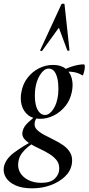

<svg xmlns="http://www.w3.org/2000/svg" viewBox="-66 -746 483 1047"><path d="M109 281Q55 281 19 265Q-17 249 -33.5 222.5Q-50 196 -45 165Q-36 121 11 86Q58 51 121 18L128 26Q108 38 88 54Q68 70 53 90Q38 110 34 138Q29 171 44.5 196.5Q60 222 90 236.5Q120 251 159 251Q210 251 233.5 227.5Q257 204 257 175Q258 147 242.5 127.5Q227 108 202.5 93Q178 78 151 65.5Q124 53 101 39.5Q78 26 65 9.5Q52 -7 57 -29Q62 -54 85 -76Q108 -98 141 -123L149 -116Q139 -111 131.5 -99.5Q124 -88 123 -76Q120 -54 135 -39Q150 -24 175 -10.5Q200 3 228 16.5Q256 30 280 47Q304 64 317.5 88Q331 112 326 146Q320 186 289 216Q258 246 211 263.5Q164 281 109 281ZM153 -98Q112 -98 86.5 -119Q61 -140 52 -173.5Q43 -207 51 -246Q59 -289 84 -321.5Q109 -354 145.5 -373Q182 -392 224 -392Q266 -392 291.5 -371.5Q317 -351 325.5 -318Q334 -285 326 -246Q317 -200 290 -167Q263 -134 227 -116Q191 -98 153 -98ZM179 -119Q203 -119 224 -149.5Q245 -180 251 -231Q254 -260 251 -293Q248 -326 235.5 -349Q223 -372 199 -372Q175 -372 153.5 -339.5Q132 -307 126 -259Q122 -221 126.5 -189Q131 -157 145 -138Q159 -119 179 -119ZM261 -346 260 -353Q290 -372 326.5 -383.5Q363 -395 391 -395Q396 -395 396.5 -385Q397 -375 394.5 -363Q392 -351 389 -342Q386 -333 383 -335Q359 -351 324.5 -354.5Q290 -358 261 -346ZM286 -721 313 -472Q313 -470 307.5 -469.5Q302 -469 301 -471L255 -595L164 -469Q162 -466 157 -468Q152 -470 153 -472L268 -721Q270 -726 278 -726Q286 -726 286 -721Z"/></svg>

Font: Cormorant SemiBold
Style: Italic
Weight: 600
Italic angle: -10°
Designer: Christian Thalmann (Catharsis Fonts)
Foundry: Catharsis Fonts
Version: Version 4.000